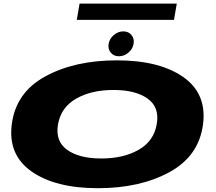

<svg xmlns="http://www.w3.org/2000/svg" viewBox="-20 -1006 1164 1034"><path d="M507 7.5Q279 7.5 150.5 -82.2Q22 -172 43.5 -337Q65.5 -508 223.8 -594.5Q382 -681 609.8 -681Q837.5 -681 966 -591.8Q1094.5 -502.5 1073.5 -337Q1051.5 -166 893 -79.2Q734.5 7.5 507 7.5ZM525.5 -152.5Q644.5 -152.5 726.5 -199.2Q808.5 -246 824 -337Q840.5 -428 775.2 -474.8Q710 -521.5 591 -521.5Q472 -521.5 390.2 -474.8Q308.5 -428 292.5 -337Q276.5 -246 341.5 -199.2Q406.5 -152.5 525.5 -152.5ZM620.5 -703Q592.5 -703 576.5 -722.5Q560.5 -742 565 -770Q570 -798 593 -817.5Q616 -837 644 -837Q672 -837 688 -817.5Q704 -798 699.5 -770Q694.5 -742 671.5 -722.5Q648.5 -703 620.5 -703ZM393.5 -899 408.5 -986.5H932L917 -899Z"/></svg>

Font: Anybody UltraExpanded ExtraBold
Style: Italic
Weight: 800
Width: 9
Italic angle: -10°
Designer: Tyler Finck
Foundry: Etcetera Type Company
Version: Version 1.010; ttfautohint (v1.8.3) -l 8 -r 50 -G 200 -x 14 